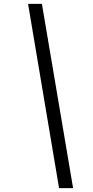

<svg xmlns="http://www.w3.org/2000/svg" viewBox="-20 -820 476 985"><path d="M283 145 124 -800H195L355 145Z"/></svg>

Font: Gudea
Style: Italic
Weight: 400
Version: Version 1.002